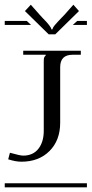

<svg xmlns="http://www.w3.org/2000/svg" viewBox="-29 -797 390 817"><path d="M-8.8 -17.1H340.8V0H-8.8ZM157.2 -536.1Q157.2 -547.9 158.9 -552.2Q160.6 -556.6 166 -562V-564H69.8V-581.1H314.9V-564H279.8Q227.1 -564 227.1 -511.2V-274.9Q227.1 -199.7 181.6 -154.3Q136.2 -108.9 62 -108.9Q37.6 -108.9 5.9 -119.1L13.2 -147Q56.2 -134.8 69.8 -134.8Q111.3 -134.8 134.3 -163.8Q157.2 -192.9 157.2 -240.2ZM-8.8 -708H85L103 -690.9H-8.8ZM299.8 -708H340.8V-690.9H280.8ZM206.1 -650.9H178.2L77.1 -750L102.1 -776.9L139.2 -734.9Q143.6 -730 150.4 -722.7Q157.2 -715.3 160.9 -711.7Q164.6 -708 169.7 -702.4Q174.8 -696.8 177.5 -693.1Q180.2 -689.5 183.3 -685.3Q186.5 -681.2 188 -678Q189.5 -674.8 189.9 -671.9H193.8Q194.8 -675.8 197.5 -680.7Q200.2 -685.5 205.8 -691.9Q211.4 -698.2 216.3 -703.6Q221.2 -709 230.5 -718.8Q239.7 -728.5 246.1 -734.9L283.2 -776.9L307.1 -750Z"/></svg>

Font: FoglihtenFr01
Style: Regular
Weight: 500
Version: Version 0.68